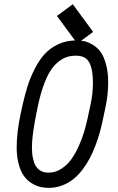

<svg xmlns="http://www.w3.org/2000/svg" viewBox="-20 -890 565 922"><path d="M427.2 -736.8 351.1 -680.7 253.4 -813.5 329.6 -869.6ZM426.3 -493.2Q426.3 -557.1 408.7 -589.8Q391.1 -622.6 345.2 -622.6Q321.3 -622.6 301.3 -616.2Q281.2 -609.9 260 -593Q238.8 -576.2 221.4 -548.8Q204.1 -521.5 188.2 -476.8Q172.4 -432.1 160.2 -372.6L150.9 -326.2Q133.3 -234.4 133.3 -182.1Q133.3 -151.9 138.4 -129.2Q143.6 -106.4 151.1 -93.8Q158.7 -81.1 169.9 -73.2Q181.2 -65.4 191.4 -63.2Q201.7 -61 213.9 -61Q246.1 -61 274.4 -79.3Q302.7 -97.7 322.3 -124.8Q341.8 -151.9 358.4 -189Q375 -226.1 384.3 -257.6Q393.6 -289.1 400.9 -322.8L415 -388.7Q426.3 -440.9 426.3 -493.2ZM345.2 -695.8Q366.2 -695.8 385 -691.9Q403.8 -688 425.8 -674.8Q447.8 -661.6 463.1 -640.6Q478.5 -619.6 489 -581.5Q499.5 -543.5 499.5 -493.2Q499.5 -436 486.3 -374L472.2 -307.1Q465.8 -278.3 458.3 -251Q450.7 -223.6 438.2 -190.9Q425.8 -158.2 411.1 -130.1Q396.5 -102.1 376 -75.2Q355.5 -48.3 332 -29.5Q308.6 -10.7 278.1 0.7Q247.6 12.2 213.9 12.2Q192.9 12.2 173.1 7.6Q153.3 2.9 132.1 -10.3Q110.8 -23.4 95.5 -44.2Q80.1 -64.9 70.1 -100.6Q60.1 -136.2 60.1 -182.1Q60.1 -253.9 78.6 -340.8L88.9 -388.2Q100.1 -437.5 112.8 -477.5Q125.5 -517.6 147 -559.8Q168.5 -602.1 194.6 -630.6Q220.7 -659.2 259.5 -677.5Q298.3 -695.8 345.2 -695.8Z"/></svg>

Font: Anka/Coder Condensed
Style: Italic
Weight: 400
Width: 4
Italic angle: -12°
Monospace: yes
Version: Version 001.100